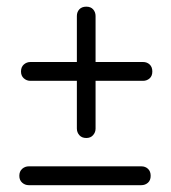

<svg xmlns="http://www.w3.org/2000/svg" viewBox="-20 -639 514 576"><path d="M43 -424.5Q43 -438 51.5 -445.5Q60 -453 71.5 -453H409Q421 -453 429 -445.5Q437 -438 437 -424.5Q437 -411 428.8 -403.8Q420.5 -396.5 409 -396.5H71Q60 -396.5 51.5 -404Q43 -411.5 43 -424.5ZM238.9 -225Q225.5 -225 218 -233.5Q210.6 -242 210.6 -253.5V-591Q210.6 -603 218 -611Q225.5 -619 238.9 -619Q252.3 -619 259.5 -610.8Q266.7 -602.5 266.7 -591V-253Q266.7 -242 259.2 -233.5Q251.8 -225 238.9 -225ZM38 -111.5Q38 -125 46.5 -132.5Q55 -140 66.5 -140H404Q416 -140 424 -132.5Q432 -125 432 -111.5Q432 -98 423.8 -90.8Q415.5 -83.5 404 -83.5H66Q55 -83.5 46.5 -91Q38 -98.5 38 -111.5Z"/></svg>

Font: Fraunces 144pt Soft
Style: Bold
Weight: 700
Version: Version 1.000;[0bf87f6ff]